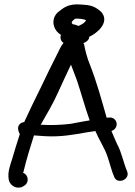

<svg xmlns="http://www.w3.org/2000/svg" viewBox="-20 -831 622 882"><path d="M311 -730V-732C311 -733 317 -739 325 -745C339 -747 369 -743 375 -738C371 -728 359 -720 341 -712H340C332 -716 324 -718 314 -720C308 -727 308 -725 311 -730ZM272 -634C259 -619 253 -602 244 -585C218 -534 192 -481 166 -426C141 -376 115 -322 91 -270C77 -270 63 -257 63 -243C63 -233 66 -224 71 -215C59 -179 47 -138 36 -101C28 -75 14 -42 20 -7C23 16 49 38 78 29H79L88 24C116 10 112 -28 86 -37C86 -39 88 -40 88 -42C101 -98 119 -155 136 -209C165 -207 203 -203 242 -205C310 -208 363 -222 418 -229C435 -189 461 -150 473 -114C480 -96 494 -41 503 -23C514 20 580 -4 564 -44C548 -80 539 -131 518 -169C510 -186 501 -208 492 -229C504 -233 516 -244 516 -261C516 -278 501 -294 480 -291L470 -290C448 -367 424 -456 393 -534C380 -565 372 -598 366 -628V-629L364 -630C364 -631 364 -632 363 -633C376 -637 390 -648 390 -662C425 -678 481 -724 450 -770C447 -775 444 -778 436 -784C413 -802 395 -808 355 -810C290 -816 270 -793 244 -773C212 -741 224 -692 260 -671C255 -659 259 -641 272 -634ZM246 -405C266 -449 285 -490 306 -534C314 -512 323 -490 333 -463C353 -404 370 -339 392 -278C387 -277 374 -275 368 -274L303 -262C261 -257 215 -255 167 -258C193 -304 224 -355 246 -405Z"/></svg>

Font: Stray Cat
Style: ExBdExt
Weight: 800
Version: Version 1.0